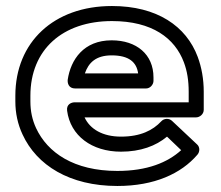

<svg xmlns="http://www.w3.org/2000/svg" viewBox="-20 -583 736 638"><path d="M352 -513C486 -513 561 -456 591 -376C602 -347 607 -315 607 -278V-243H228C218 -243 200 -237 203 -215C214 -132 285 -79 382 -79C447 -79 498 -98 535 -129L582 -84C537 -43 469 -15 370 -15C225 -15 138 -76 100 -157C87 -185 81 -214 81 -246V-265C81 -418 188 -513 352 -513ZM261 -193H632C643 -193 657 -203 657 -218V-278C657 -320 650 -359 637 -394C599 -496 502 -563 352 -563C159 -563 31 -443 31 -265V-246C31 -207 39 -170 55 -136C102 -34 211 35 370 35C493 35 582 -6 636 -69C644 -78 645 -94 635 -103L552 -181C542 -191 525 -190 516 -180C488 -150 447 -129 382 -129C321 -129 279 -154 261 -193ZM490 -326C490 -402 434 -449 351 -449C258 -449 215 -385 205 -318C204 -308 207 -289 230 -289H465C480 -289 490 -303 490 -314ZM439 -339H262C274 -374 298 -399 351 -399C409 -399 434 -376 439 -339Z"/></svg>

Font: Asimov
Style: XWidOu
Weight: 500
Designer: Google
Version: Version 2.000980; 2014